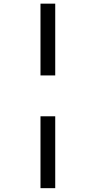

<svg xmlns="http://www.w3.org/2000/svg" viewBox="-20 -779 518 1037"><path d="M198.7 -759.3H278.3V-371.6H198.7ZM198.7 -150.9H278.3V237.3H198.7Z"/></svg>

Font: Open Sans SemiCondensed Medium
Style: Regular
Weight: 500
Width: 4
Designer: Monotype Design Team
Foundry: Monotype Imaging Inc.
Version: Version 3.000